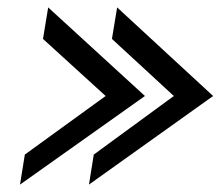

<svg xmlns="http://www.w3.org/2000/svg" viewBox="-20 -541 595 518"><path d="M34 -43 371 -282 110 -521 96 -436 265 -282 47 -124ZM220 -43 555 -282 296 -521 282 -436 449 -282 233 -124Z"/></svg>

Font: Charger Pro
Style: BdObl
Weight: 700
Designer: Jasper
Foundry: Cannot Into Space Fonts
Version: Version 1.09